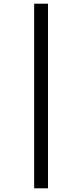

<svg xmlns="http://www.w3.org/2000/svg" viewBox="-20 -783 445 1040"><path d="M165 -763H240V237H165Z"/></svg>

Font: Noto Sans Lao ExtraCondensed
Style: Regular
Weight: 400
Width: 2
Designer: Monotype Design Team
Foundry: Monotype Imaging Inc.
Version: Version 2.004; ttfautohint (v1.8.4.7-5d5b)